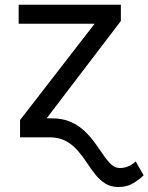

<svg xmlns="http://www.w3.org/2000/svg" viewBox="-20 -565 611 790"><path d="M164.8 -78.1H193.2Q237.9 -78.1 271 -63.4Q304 -48.7 328.3 -25.4Q352.6 -2.1 371.4 24.1Q390.3 50.4 406.1 73.7Q421.9 96.9 437.9 111.7Q453.8 126.4 473 126.4Q486.5 126.4 498.2 122.9Q509.9 119.3 519.9 113.3Q529.8 107.2 538.4 99.4L571 156.2Q555 172.2 528.8 188.4Q502.5 204.5 467.3 204.5Q435.4 204.5 412.5 189.8Q389.6 175.1 371.4 151.8Q353.3 128.6 335.9 102.3Q318.5 76 298.1 52.7Q277.7 29.5 250 14.7Q222.3 0 183.2 0H164.8ZM171.9 -78.1V0H62.5V-71L369.3 -467.3H56.8V-545.5H477.3V-478.7Z"/></svg>

Font: InterMG
Style: Regular
Weight: 400
Designer: Rasmus Andersson
Foundry: rsms
Version: Version 3.019;December 26, 2023;FontCreator 15.0.0.2955 64-b